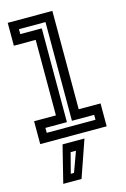

<svg xmlns="http://www.w3.org/2000/svg" viewBox="-148 -816 752 1147"><g transform="rotate(-15 228.0 -242.5)"><path d="M22.5 0V-141.5H157.5V-608.5H22.5V-750H298.5V-141.5H433.5V0ZM77.5 -55H379V-85.5H241.5V-696H77.5V-665.5H210.5V-85.5H77.5ZM94 265 151 36H286.5L207 265ZM153 218.5H173L218.5 93.5H185.5Z"/></g></svg>

Font: Tourney Thin SemiBold
Style: Regular
Weight: 600
Version: Version 1.015